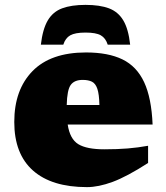

<svg xmlns="http://www.w3.org/2000/svg" viewBox="-20 -752 681 787"><path d="M332.5 -537Q423.5 -537 482 -508.5Q540.5 -480 570.8 -415.2Q601 -350.5 605.5 -241.5H257.5Q266.5 -182 301 -161Q335.5 -140 407.5 -140Q461 -140 503.5 -143.5Q546 -147 587 -154.5V-84Q500 -28 441.8 -6.5Q383.5 15 336.5 15Q192 15 115.2 -53Q38.5 -121 38.5 -252Q38.5 -384 113.2 -460.5Q188 -537 332.5 -537ZM319 -424.5Q285 -424.5 270 -404Q255 -383.5 253.5 -321.5H387.5Q386.5 -366 379 -388Q371.5 -410 356.8 -417.2Q342 -424.5 319 -424.5ZM330.5 -618.5Q288 -618.5 268 -607.2Q248 -596 239.5 -569H147.5Q155 -633 175.8 -668.2Q196.5 -703.5 234.5 -717.8Q272.5 -732 330.5 -732Q389 -732 426.8 -717.8Q464.5 -703.5 485.5 -668.2Q506.5 -633 513.5 -569H421.5Q413 -596 393.2 -607.2Q373.5 -618.5 330.5 -618.5Z"/></svg>

Font: Newsreader Caption ExtraBold
Style: Regular
Weight: 800
Designer: Hugues Gentile
Foundry: Production Type
Version: Version 1.001